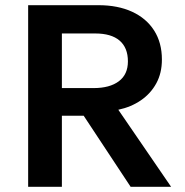

<svg xmlns="http://www.w3.org/2000/svg" viewBox="-20 -720 712 740"><path d="M88.5 0V-700H359.5Q434 -700 489 -674.8Q544 -649.5 574 -602.5Q604 -555.5 604 -490.5Q604 -438.5 582.5 -399Q561 -359.5 523.2 -333.5Q485.5 -307.5 436 -297L639.5 0H483.5L302.5 -274H218.5V0ZM218.5 -380.5H340.5Q403 -380.5 438 -406.8Q473 -433 473 -483.5Q473 -536 441 -563.5Q409 -591 347 -591H218.5Z"/></svg>

Font: Geologica Thin Roman Medium
Style: Regular
Weight: 500
Version: Version 1.010;gftools[0.9.28]